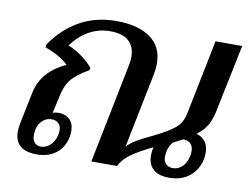

<svg xmlns="http://www.w3.org/2000/svg" viewBox="-67 -657 982 759"><g transform="rotate(10 424.5 -277.0)"><path d="M732 -180Q780 -165 780 -112Q780 -96 778 -88Q769 -43 736.5 -16.5Q704 10 654 10Q612 10 590.5 -9.5Q569 -29 569 -64Q569 -79 571 -88Q573 -94 573 -98Q521 -73 489.5 -51Q458 -29 444 0H341L421 -399Q425 -415 425 -435Q425 -474 401 -497Q377 -520 325 -520Q236 -520 172 -436Q199 -426 227.5 -405.5Q256 -385 273 -363L271 -354Q223 -327 201.5 -300.5Q180 -274 171 -226L157 -163Q169 -167 181 -167Q207 -167 224.5 -151Q242 -135 242 -104Q242 -89 240 -81Q231 -37 200 -13.5Q169 10 123 10Q34 10 34 -67Q34 -77 38 -101L64 -228Q82 -315 178 -359Q146 -391 84 -413L86 -425Q130 -490 194.5 -527Q259 -564 344 -564Q429 -564 479 -529Q529 -494 529 -424Q529 -407 524 -380L464 -82Q481 -99 501.5 -111Q522 -123 560 -141Q614 -167 643.5 -189.5Q673 -212 681 -251L742 -553H849L793 -282Q789 -261 779 -236Q765 -205 732 -180ZM683 -149Q667 -140 646 -130Q632 -116 626 -89Q624 -75 624 -71Q624 -51 634.5 -40.5Q645 -30 662 -30Q683 -30 699.5 -45Q716 -60 722 -89Q724 -96 724 -108Q724 -128 713.5 -138.5Q703 -149 686 -149ZM99 -63Q99 -44 108.5 -33.5Q118 -23 134 -23Q154 -23 171 -38.5Q188 -54 194 -81Q196 -93 196 -98Q196 -117 185.5 -127Q175 -137 158 -137Q134 -137 116.5 -117.5Q99 -98 99 -63Z"/></g></svg>

Font: Trirong Medium
Style: Italic
Weight: 500
Italic angle: -12°
Designer: Katatrad Team
Foundry: CadsonDemak
Version: Version 1.001